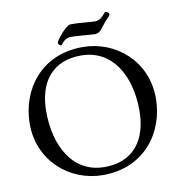

<svg xmlns="http://www.w3.org/2000/svg" viewBox="-90 -907 943 1004"><g transform="rotate(-10 381.5 -405.0)"><path d="M279 -692C282 -692 289 -705 301 -715C309 -722 324 -727 334 -727C365 -727 449 -719 465 -719C469 -719 486 -723 494 -733C507 -749 525 -773 541 -789C548 -796 555 -803 555 -807C555 -817 546 -824 536 -824C532 -824 525 -813 516 -804C506 -794 492 -785 477 -785C459 -785 435 -787 413 -789C394 -791 367 -792 345 -792C320 -792 263 -718 263 -708C263 -701 272 -692 279 -692ZM377 14C599 14 718 -155 718 -335C718 -532 562 -664 386 -664C164 -664 45 -495 45 -315C45 -118 201 14 377 14ZM392 -26C225 -26 141 -179 141 -365C141 -521 219 -622 370 -622C537 -622 622 -471 622 -286C622 -129 545 -26 392 -26Z"/></g></svg>

Font: EB Garamond
Style: Regular
Weight: 400
Designer: Georg Duffner and Octavio Pardo
Foundry: Georg Duffner
Version: Version 1.000;PS 001.000;hotconv 1.0.88;makeotf.lib2.5.64775